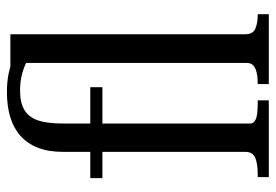

<svg xmlns="http://www.w3.org/2000/svg" viewBox="-141 -656 797 555"><g transform="rotate(-90 257.5 -378.5)"><path d="M20 -516H283V-481H20ZM292 0V-32H294Q311 -32 324.5 -35Q338 -38 345.5 -44.5Q353 -51 353 -63V-711L292 -747H436V-68Q436 -46 452 -39Q468 -32 492 -32H494V0ZM245 0H23V-32H31Q61 -32 78.5 -39Q96 -46 96 -68V-594Q96 -637 108 -667.5Q120 -698 142.5 -718Q165 -738 197 -747.5Q229 -757 268 -757Q299 -757 322.5 -752Q346 -747 364.5 -739Q383 -731 395 -722L388 -677Q377 -688 360.5 -697.5Q344 -707 322 -713Q300 -719 273 -719Q239 -719 218 -707Q197 -695 187.5 -668.5Q178 -642 178 -596V-54Q178 -45 186 -40Q194 -35 208 -33.5Q222 -32 239 -32H245Z"/></g></svg>

Font: Roboto Serif 120pt ExtraCondensed
Style: Regular
Weight: 400
Width: 2
Designer: Greg Gazdowicz
Foundry: Commercial Type
Version: Version 1.008